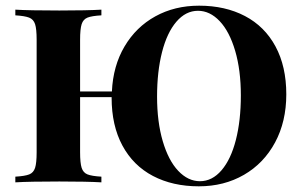

<svg xmlns="http://www.w3.org/2000/svg" viewBox="-20 -642 1071 676"><path d="M988 -310Q988 -214 948.5 -140.5Q909 -67 839 -26.5Q769 14 680 14Q588 14 518.5 -22.5Q449 -59 411 -129.5Q373 -200 373 -298V-300H262V-106Q262 -68 267.5 -51Q273 -34 288 -28Q303 -22 337 -20V0Q286 -3 189 -3Q84 -3 34 0V-20Q68 -22 83 -28Q98 -34 103.5 -51Q109 -68 109 -106V-502Q109 -540 103.5 -557Q98 -574 82.5 -580Q67 -586 34 -588V-608Q83 -605 189 -605Q286 -605 337 -608V-588Q303 -586 288 -580Q273 -574 267.5 -557Q262 -540 262 -502V-320H374Q378 -410 418.5 -478.5Q459 -547 527 -584.5Q595 -622 681 -622Q773 -622 842.5 -585.5Q912 -549 950 -478.5Q988 -408 988 -310ZM828 -306Q828 -395 808 -463Q788 -531 753.5 -567.5Q719 -604 677 -604Q634 -604 601 -565.5Q568 -527 550.5 -458.5Q533 -390 533 -302Q533 -213 553 -145Q573 -77 607.5 -40.5Q642 -4 684 -4Q727 -4 760 -42.5Q793 -81 810.5 -149.5Q828 -218 828 -306Z"/></svg>

Font: Playfair Display SC
Style: Bold
Weight: 700
Designer: Claus Eggers Sørensen
Foundry: Claus Eggers Sørensen
Version: Version 1.200; ttfautohint (v1.6)